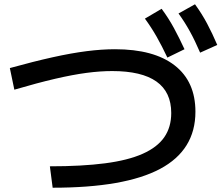

<svg xmlns="http://www.w3.org/2000/svg" viewBox="-20 -875 1040 897"><path d="M762 -606Q736 -661 711.5 -704Q687 -747 657 -788L735 -834Q767 -791 792 -745Q817 -699 842 -645ZM915 -629Q891 -685 867 -728.5Q843 -772 814 -812L891 -855Q923 -811 947.5 -765Q972 -719 995 -665ZM213 -98Q363 -98 470.5 -112Q578 -126 646.5 -156.5Q715 -187 747.5 -234Q780 -281 780 -347Q780 -445 711 -494Q642 -543 504 -543Q448 -543 384 -534.5Q320 -526 238 -507Q156 -488 47 -456L26 -557Q138 -588 226 -607.5Q314 -627 385 -636Q456 -645 517 -645Q699 -645 796 -569.5Q893 -494 893 -353Q893 -174 728 -86Q563 2 226 2Z"/></svg>

Font: M PLUS 2 Medium
Style: Regular
Weight: 500
Designer: Coji Morishita
Foundry: UNDERFOREST DESIGN
Version: Version 1.001